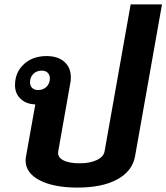

<svg xmlns="http://www.w3.org/2000/svg" viewBox="-20 -840 754 870"><path d="M714 -820 592 -132Q580 -65 512 -27.5Q444 10 331 10Q224 10 160 -23Q96 -56 96 -113Q96 -120 98 -132L140 -367Q99 -368 73.5 -392Q48 -416 48 -454Q48 -512 88 -549Q128 -586 191 -586Q242 -586 271.5 -560Q301 -534 301 -490Q301 -474 299 -466L244 -155Q239 -129 265.5 -114.5Q292 -100 341 -100Q388 -100 419 -115Q450 -130 454 -155L572 -820ZM206 -485Q206 -501 196 -510.5Q186 -520 169 -520Q146 -520 131 -505Q116 -490 116 -467Q116 -451 126 -441.5Q136 -432 153 -432Q176 -432 191 -447Q206 -462 206 -485Z"/></svg>

Font: Sarabun ExtraBold
Style: Italic
Weight: 800
Italic angle: -10°
Designer: Suppakit Chalermlarp | Katatrad Co.,Ltd.
Foundry: Cadson Demak Co.,Ltd.
Version: Version 1.000; ttfautohint (v1.6)